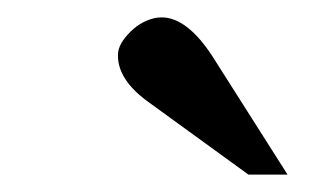

<svg xmlns="http://www.w3.org/2000/svg" viewBox="-20 -719 373 221"><path d="M311 -518H266L153 -600Q113 -628 116 -659Q117 -666 122 -673Q127 -680 134 -686Q141 -692 149.5 -695.5Q158 -699 166 -699Q195 -699 224 -655Z"/></svg>

Font: DG Didot
Style: Bold Italic
Weight: 700
Designer: David Gatwood, Takis Katsoulidis, and George D. Matthiopoulos
Foundry: David Gatwood
Version: Version 1.0